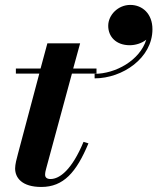

<svg xmlns="http://www.w3.org/2000/svg" viewBox="-20 -732 625 762"><path d="M409.5 -629.5C409.5 -586.5 440.5 -552.5 495 -552.5C517 -552.5 542.5 -560 560.5 -574.5C535 -492 438 -439 355.5 -439V-421C466 -421 585 -501.5 585 -616C585 -677 545.5 -712.5 497 -712.5C449 -712.5 409.5 -673 409.5 -629.5ZM331 -163 311.5 -169C265.5 -58.5 217 -21.5 180.5 -21.5C166 -21.5 159 -28 159 -38.5C159 -47.5 161.5 -56.5 163.5 -64L265.5 -440H363V-460H270.5L298 -560H168L141 -460H43V-440H136L51.5 -122.5C46 -102.5 40 -79 40 -63.5C40 -26.5 67 10 144 10C232 10 283 -48 331 -163Z"/></svg>

Font: Bodoni* 11pt
Style: Bold Italic
Weight: 700
Italic angle: -13°
Version: Version 2.3